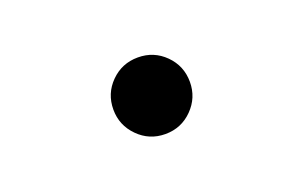

<svg xmlns="http://www.w3.org/2000/svg" viewBox="-38 -288 663 419"><g transform="rotate(-20 293.0 -79.0)"><path d="M293 9.8Q255.9 9.8 230 -16.4Q204.1 -42.5 204.1 -79.1Q204.1 -116.2 230 -142.1Q255.9 -168 293 -168Q330.1 -168 356 -142.1Q381.8 -116.2 381.8 -79.1Q381.8 -42.5 356 -16.4Q330.1 9.8 293 9.8Z"/></g></svg>

Font: Cascadia Code PL
Style: Bold
Weight: 700
Monospace: yes
Designer: Aaron Bell
Foundry: Saja Typeworks
Version: Version 2404.023; ttfautohint (v1.8.4)